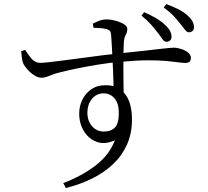

<svg xmlns="http://www.w3.org/2000/svg" viewBox="-20 -859 1040 960"><path d="M766.6 -697.9Q751.4 -717.6 733.7 -737.7Q716 -757.9 687.3 -780.9L700.8 -798.2Q734.1 -783.4 759.7 -768.4Q785.4 -753.3 803.1 -736.7Q822.1 -719.5 829.8 -705Q837.6 -690.5 837.6 -676.3Q837.6 -663.4 830.4 -656.8Q823.3 -650.1 812.2 -650.1Q800.8 -650.1 791 -664.7Q781.3 -679.4 766.6 -697.9ZM878.6 -743.5Q863.1 -763.3 846.1 -781.2Q829.2 -799.1 798.7 -821.2L811.4 -838.6Q846.9 -825.2 872 -812.6Q897.1 -800 915.7 -783.4Q934.7 -767 942.3 -752.1Q950 -737.2 950 -723Q950 -711 942.8 -704.2Q935.7 -697.5 925 -697.5Q914.4 -697.5 904.3 -711.2Q894.2 -724.9 878.6 -743.5ZM85.8 -602.4 105.1 -609.9Q116.6 -593.5 127 -578.7Q137.3 -563.9 150.3 -554.4Q163.3 -544.9 180.3 -544.7Q192.8 -544.5 226.6 -548.3Q260.4 -552.2 306.8 -558.1Q353.3 -564 403.3 -570.8Q453.4 -577.6 499.1 -583.4Q544.9 -589.2 576.9 -592Q644.8 -598.8 692.2 -604.3Q739.6 -609.9 771.3 -613.4Q803.1 -616.9 821.1 -618.7Q839 -620.6 847.2 -620.6Q865 -620.6 885 -614.4Q905.1 -608.2 919.7 -596.9Q934.4 -585.6 934.4 -569.7Q934.4 -556.1 927.3 -550.1Q920.2 -544.2 905.8 -544.2Q893.9 -544.2 870.9 -547.5Q847.9 -550.8 810.8 -554.2Q773.6 -557.5 717.6 -557.4Q661.5 -557.3 581.6 -549.7Q527.9 -545.3 470.9 -536Q413.8 -526.7 363.4 -516.2Q313 -505.7 277.9 -496.7Q255.5 -491.3 239.9 -484.9Q224.4 -478.6 212.6 -474.5Q200.7 -470.3 187.1 -470.3Q170.8 -470.3 151.6 -482.4Q132.4 -494.4 117.2 -511.7Q101.9 -529 95.9 -542.5Q91.1 -555.2 89.2 -571.5Q87.2 -587.7 85.8 -602.4ZM447.1 -720.4 444.5 -740.8Q458.2 -748.1 476 -755Q493.8 -761.9 513.1 -761.9Q533.5 -761.9 557.7 -755.4Q581.9 -748.9 599.2 -738.3Q616.4 -727.8 616.4 -715.1Q616.4 -697.8 608.5 -684.1Q600.6 -670.3 599.4 -650.7Q598.2 -632.7 597.4 -599.1Q596.7 -565.5 596.9 -523.6Q597.1 -481.6 597.5 -438.2Q597.9 -394.8 598.9 -358.2L547.9 -406.9Q547.9 -423.1 547.2 -448.8Q546.5 -474.5 545.2 -505.2Q543.9 -536 542.4 -568.4Q541 -600.7 539.1 -630.5Q537.2 -660.2 535.6 -683.2Q534.3 -698.3 529.7 -704Q525.1 -709.7 513.1 -713.4Q502.5 -716.4 486 -718Q469.5 -719.5 447.1 -720.4ZM507.1 -433Q553.7 -433 583 -411.2Q612.2 -389.4 626.1 -351.2Q639.9 -313.1 639.9 -261.7Q639.9 -193.1 615.7 -137.9Q591.5 -82.8 547 -40Q502.5 2.8 442 32.9Q381.4 62.9 309.4 81.2L296.3 56.5Q387.5 22.1 457.1 -30.9Q526.7 -84 554.4 -157.7Q505.7 -135.1 465.3 -149.2Q424.8 -163.3 400.4 -202Q376 -240.7 376 -291.5Q376 -328.5 391.8 -360.6Q407.6 -392.8 436.8 -412.9Q466.1 -433 507.1 -433ZM498.2 -201.3Q535.6 -201.3 554.9 -221.7Q574.1 -242.1 574.1 -293.7Q574.1 -342.3 552.6 -367.2Q531 -392.2 499 -392.2Q461.1 -392.2 439 -363.6Q416.9 -335.1 416.9 -296.6Q416.9 -254.2 440.5 -227.7Q464.2 -201.3 498.2 -201.3Z"/></svg>

Font: Noto Serif TC
Style: Regular
Weight: 200
Designer: Ryoko NISHIZUKA 西塚涼子 (kana & ideographs); Frank Grießhammer (Latin, Greek & Cyrillic); Wenlong ZHANG 张文龙 (bopomofo); San
Foundry: Adobe
Version: Version 2.001;hotconv 1.1.0;makeotfexe 2.6.0